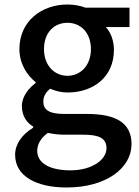

<svg xmlns="http://www.w3.org/2000/svg" viewBox="-20 -584 618 851"><path d="M275 247C451 247 563 161 563 55C563 -39 495 -79 365 -79H264C194 -79 172 -100 172 -133C172 -159 184 -175 202 -191C226 -180 254 -174 279 -174C394 -174 485 -243 485 -363C485 -405 470 -442 449 -464H554V-550H359C338 -558 310 -564 279 -564C165 -564 66 -491 66 -366C66 -301 101 -249 138 -220V-216C108 -194 77 -157 77 -114C77 -69 99 -40 127 -23V-18C76 13 47 56 47 102C47 198 143 247 275 247ZM279 -248C222 -248 175 -293 175 -366C175 -441 221 -483 279 -483C337 -483 383 -440 383 -366C383 -293 336 -248 279 -248ZM292 171C201 171 145 139 145 85C145 57 159 29 192 5C215 10 240 13 266 13H349C416 13 452 27 452 73C452 124 388 171 292 171Z"/></svg>

Font: Noto Sans CJK JP Medium
Style: Regular
Weight: 500
Designer: Ryoko NISHIZUKA (kana & ideographs); Paul D. Hunt (Latin, Greek & Cyrillic); Wenlong ZHANG (bopomofo); Sandoll Communica
Foundry: Adobe Systems Incorporated
Version: Version 1.004;PS 1.004;hotconv 1.0.82;makeotf.lib2.5.63406